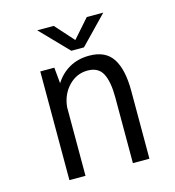

<svg xmlns="http://www.w3.org/2000/svg" viewBox="-103 -767 776 853"><g transform="rotate(-15 285.0 -340.0)"><path d="M449.5 -680 326.5 -553H268.5L145.5 -680H221.5L298 -594.5L373.5 -680ZM111.5 0V-500H176L183 -426.5Q207.5 -466 247.2 -488.8Q287 -511.5 339 -511.5Q414 -511.5 446.8 -460.8Q479.5 -410 479.5 -312.5V0H403.5V-302.5Q403.5 -374.5 384 -412Q364.5 -449.5 315 -449.5Q264 -449.5 227.5 -411.2Q191 -373 185.5 -315.5V0Z"/></g></svg>

Font: League Mono Narrow Light
Style: Regular
Weight: 300
Width: 3
Designer: Tyler Finck
Foundry: The League of Moveable Type / Tyler Finck
Version: Version 2.210